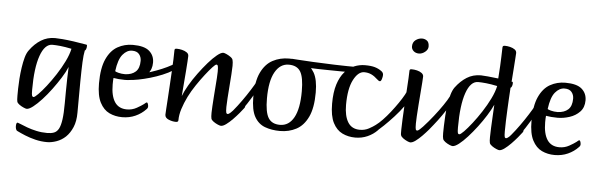

<svg xmlns="http://www.w3.org/2000/svg" viewBox="-57 -962 4395 1413"><g transform="rotate(5 2140.5 -256.0)"><path d="M326 244Q281 244 238.5 233.5Q196 223 161 208.5Q126 194 102 182Q93 178 90 167Q87 156 87 147Q87 120 98 120Q101 120 120.5 128.5Q140 137 171 148.5Q202 160 240.5 168.5Q279 177 321 177Q350 177 371 169Q392 161 405 137.5Q418 114 424.5 68Q431 22 431 -53Q431 -88 431.5 -136.5Q432 -185 433 -234Q434 -283 436 -321Q421 -284 393 -239.5Q365 -195 332 -150.5Q299 -106 265 -69Q231 -32 202 -9.5Q173 13 155 13Q149 13 132.5 6Q116 -1 100.5 -12Q85 -23 82 -34Q79 -46 79 -77Q79 -96 79.5 -130Q80 -164 83 -204.5Q86 -245 92 -286Q98 -327 107.5 -361.5Q117 -396 133 -417Q169 -467 215 -495.5Q261 -524 318 -524Q337 -524 373 -521Q409 -518 455.5 -511.5Q502 -505 552 -496Q557 -495 557 -488Q557 -472 552.5 -462Q548 -452 544 -452Q537 -420 534.5 -365Q532 -310 531 -220Q530 -130 530 9Q530 72 511 116.5Q492 161 462 190Q432 218 395 231Q358 244 326 244ZM198 -78Q206 -78 231 -103Q256 -128 288.5 -169.5Q321 -211 353.5 -261Q386 -311 411 -362Q436 -413 445 -456Q397 -466 362 -469.5Q327 -473 303 -473Q247 -473 215 -383Q183 -293 183 -129Q183 -95 186.5 -86.5Q190 -78 198 -78Z M860 13Q808 13 765 -7.5Q722 -28 695.5 -79Q669 -130 669 -221Q669 -334 699.5 -400.5Q730 -467 781 -495.5Q832 -524 893 -524Q978 -524 1015 -491.5Q1052 -459 1052 -407Q1052 -355 1021.5 -323Q991 -291 946 -276.5Q901 -262 857 -262Q833 -262 810.5 -264Q788 -266 772 -269Q771 -263 770.5 -248Q770 -233 770 -221Q770 -137 799.5 -92Q829 -47 890 -47Q929 -47 962 -65.5Q995 -84 1012 -97Q1028 -111 1031 -111Q1037 -111 1040.5 -101.5Q1044 -92 1044 -80Q1044 -76 1042 -71.5Q1040 -67 1034 -61Q1002 -27 957.5 -7Q913 13 860 13ZM855 -304Q904 -306 932 -331.5Q960 -357 960 -412Q960 -440 943.5 -460.5Q927 -481 891 -481Q853 -481 822 -444Q791 -407 780 -320Q783 -316 805 -310Q827 -304 855 -304Z M893 -265Q885 -264 882 -274.5Q879 -285 885 -296Q891 -307 908 -307Q930 -307 965.5 -315.5Q1001 -324 1042.5 -337.5Q1084 -351 1123 -367.5Q1162 -384 1190.5 -400Q1219 -416 1228 -430Q1237 -442 1237 -435Q1237 -428 1232 -412.5Q1227 -397 1220 -382Q1213 -367 1207 -364Q1174 -343 1130 -325Q1086 -307 1041 -294Q996 -281 956.5 -273.5Q917 -266 893 -265Z M1258 13Q1231 13 1203.5 1.5Q1176 -10 1176 -33Q1176 -40 1178 -71.5Q1180 -103 1183 -148.5Q1186 -194 1189 -247Q1192 -300 1195 -351Q1198 -402 1199.5 -444Q1201 -486 1201 -510Q1201 -517 1204 -520.5Q1207 -524 1217 -524Q1236 -524 1256.5 -519Q1277 -514 1291.5 -504Q1306 -494 1306 -478Q1306 -468 1304 -437Q1302 -406 1299 -365.5Q1296 -325 1292.5 -285.5Q1289 -246 1287 -217Q1285 -188 1284 -180Q1298 -217 1324.5 -262.5Q1351 -308 1384.5 -353.5Q1418 -399 1452 -438Q1486 -477 1515 -500.5Q1544 -524 1561 -524Q1568 -524 1584 -517Q1600 -510 1615.5 -499Q1631 -488 1633 -477Q1637 -465 1637 -434Q1637 -412 1634 -370.5Q1631 -329 1627.5 -281.5Q1624 -234 1621 -192.5Q1618 -151 1618 -129Q1618 -96 1621 -87Q1624 -78 1633 -78Q1639 -78 1652 -89.5Q1665 -101 1680.5 -118Q1696 -135 1709.5 -150.5Q1723 -166 1729 -175Q1736 -182 1738 -182Q1742 -182 1749 -171Q1756 -160 1756 -149Q1756 -139 1751 -133Q1740 -118 1719.5 -93.5Q1699 -69 1675 -44.5Q1651 -20 1628.5 -3.5Q1606 13 1590 13Q1583 13 1566.5 6Q1550 -1 1534.5 -12Q1519 -23 1516 -34Q1514 -41 1513.5 -51.5Q1513 -62 1513 -77Q1513 -94 1515 -125Q1517 -156 1519.5 -193.5Q1522 -231 1525 -268Q1528 -305 1530 -335.5Q1532 -366 1532 -382Q1532 -415 1529 -424Q1526 -433 1518 -433Q1511 -433 1489.5 -410Q1468 -387 1438.5 -349Q1409 -311 1379 -266.5Q1349 -222 1327 -178Q1303 -129 1289 -84.5Q1275 -40 1275 -1Q1275 13 1258 13Z M1671 -40Q1666 -36 1658.5 -44.5Q1651 -53 1646.5 -65Q1642 -77 1647 -82Q1669 -105 1699 -144Q1729 -183 1758.5 -227Q1788 -271 1810.5 -309Q1833 -347 1839 -370Q1842 -376 1848 -365Q1854 -354 1858 -339Q1862 -324 1859 -318Q1834 -272 1802 -219Q1770 -166 1736 -118.5Q1702 -71 1671 -40Z M2026 13Q1964 13 1914.5 -5.5Q1865 -24 1837 -74Q1809 -124 1809 -219Q1809 -334 1841 -400.5Q1873 -467 1927 -495.5Q1981 -524 2047 -524Q2109 -524 2158 -505.5Q2207 -487 2235.5 -437Q2264 -387 2264 -292Q2264 -178 2232 -111Q2200 -44 2146 -15.5Q2092 13 2026 13ZM2022 -32Q2088 -32 2124.5 -98Q2161 -164 2161 -292Q2161 -395 2135.5 -437Q2110 -479 2049 -479Q1985 -479 1947.5 -412.5Q1910 -346 1910 -218Q1910 -116 1936 -74Q1962 -32 2022 -32Z M2517 -463Q2513 -463 2488 -463Q2463 -463 2425 -463.5Q2387 -464 2344.5 -464.5Q2302 -465 2262.5 -466Q2223 -467 2194.5 -468.5Q2166 -470 2157 -472Q2145 -476 2126 -484.5Q2107 -493 2089.5 -502Q2072 -511 2065 -517.5Q2058 -524 2070 -524Q2073 -524 2114 -521Q2155 -518 2224 -514.5Q2293 -511 2382.5 -508Q2472 -505 2572 -505Q2583 -505 2573.5 -494.5Q2564 -484 2547 -473.5Q2530 -463 2517 -463Z M2582 13Q2530 13 2486.5 -8Q2443 -29 2417 -80Q2391 -131 2391 -221Q2391 -306 2409.5 -364Q2428 -422 2459.5 -457.5Q2491 -493 2529.5 -508.5Q2568 -524 2608 -524Q2653 -524 2680.5 -516Q2708 -508 2730 -492Q2746 -481 2746 -464Q2746 -451 2740.5 -433.5Q2735 -416 2727 -416Q2718 -416 2706 -428Q2683 -450 2659.5 -461Q2636 -472 2607 -472Q2562 -472 2528 -406.5Q2494 -341 2494 -221Q2494 -139 2522.5 -93Q2551 -47 2611 -47Q2648 -47 2678 -63.5Q2708 -80 2722 -91Q2738 -104 2741 -104Q2746 -104 2749.5 -94Q2753 -84 2753 -74Q2753 -64 2745 -56Q2714 -24 2672 -5.5Q2630 13 2582 13Z M2734 -47Q2726 -40 2721 -50Q2716 -60 2716.5 -74Q2717 -88 2726 -94Q2747 -109 2774 -137Q2801 -165 2828.5 -200Q2856 -235 2880 -270Q2904 -305 2920 -334Q2936 -363 2939 -380Q2941 -389 2950 -382.5Q2959 -376 2966 -361.5Q2973 -347 2969 -331Q2956 -294 2925 -251Q2894 -208 2856.5 -167Q2819 -126 2785.5 -94Q2752 -62 2734 -47Z M2995 -644Q2971 -644 2955.5 -658Q2940 -672 2940 -692Q2940 -723 2962 -739.5Q2984 -756 3010 -756Q3030 -756 3046 -744Q3062 -732 3062 -701Q3062 -679 3040.5 -661.5Q3019 -644 2995 -644ZM2989 13Q2982 13 2966 6Q2950 -1 2935 -12Q2920 -23 2917 -34Q2915 -39 2915 -49Q2915 -59 2915 -77Q2915 -106 2917.5 -153.5Q2920 -201 2923 -256Q2926 -311 2929.5 -363Q2933 -415 2935 -455Q2937 -495 2937 -510Q2937 -517 2940 -520.5Q2943 -524 2952 -524Q2972 -524 2992.5 -519Q3013 -514 3027 -503.5Q3041 -493 3041 -478Q3041 -467 3038.5 -434Q3036 -401 3032.5 -356.5Q3029 -312 3025.5 -266Q3022 -220 3020 -183Q3018 -146 3018 -129Q3018 -95 3021 -86.5Q3024 -78 3032 -78Q3038 -78 3051 -89.5Q3064 -101 3079.5 -117.5Q3095 -134 3108.5 -150Q3122 -166 3129 -174Q3135 -182 3137 -182Q3142 -182 3148.5 -171Q3155 -160 3155 -148Q3155 -139 3150 -132Q3139 -117 3118.5 -93Q3098 -69 3074 -44.5Q3050 -20 3027.5 -3.5Q3005 13 2989 13Z M3077 -52Q3072 -47 3060.5 -51Q3049 -55 3040 -61.5Q3031 -68 3035 -72Q3073 -109 3110.5 -153.5Q3148 -198 3180 -241.5Q3212 -285 3234 -321Q3256 -357 3261 -376Q3264 -387 3272.5 -381Q3281 -375 3286.5 -361Q3292 -347 3286 -336Q3263 -293 3234.5 -249Q3206 -205 3176.5 -166Q3147 -127 3121 -97Q3095 -67 3077 -52Z M3301 13Q3294 13 3277.5 6Q3261 -1 3246 -12Q3231 -23 3228 -34Q3224 -46 3224 -77Q3224 -96 3225 -130Q3226 -164 3228.5 -204.5Q3231 -245 3237 -286Q3243 -327 3253 -361.5Q3263 -396 3278 -417Q3315 -467 3360.5 -495.5Q3406 -524 3464 -524Q3479 -524 3515.5 -520.5Q3552 -517 3593 -512Q3597 -564 3599 -603.5Q3601 -643 3602 -676Q3603 -709 3604 -742Q3604 -756 3620 -756Q3639 -756 3659.5 -751Q3680 -746 3694 -736Q3708 -726 3708 -710Q3708 -702 3705.5 -670Q3703 -638 3700 -592Q3697 -546 3693 -497H3697Q3703 -497 3703 -488Q3703 -472 3698 -462Q3693 -452 3689 -452Q3689 -449 3687.5 -426.5Q3686 -404 3684 -368Q3682 -332 3680 -290Q3678 -248 3676.5 -206Q3675 -164 3675 -129Q3675 -96 3678 -87.5Q3681 -79 3689 -79Q3695 -79 3708.5 -90.5Q3722 -102 3737.5 -118.5Q3753 -135 3766 -150.5Q3779 -166 3786 -175Q3792 -182 3795 -182Q3799 -182 3805.5 -171Q3812 -160 3812 -149Q3812 -139 3807 -133Q3796 -118 3775.5 -93.5Q3755 -69 3731 -44.5Q3707 -20 3684.5 -3.5Q3662 13 3646 13Q3640 13 3623.5 6Q3607 -1 3591.5 -12Q3576 -23 3573 -34Q3571 -41 3570.5 -51.5Q3570 -62 3570 -77Q3570 -102 3572 -145Q3574 -188 3576.5 -234Q3579 -280 3581 -317Q3564 -280 3536.5 -236Q3509 -192 3476 -148.5Q3443 -105 3409.5 -68Q3376 -31 3347.5 -9Q3319 13 3301 13ZM3343 -78Q3352 -78 3376.5 -103Q3401 -128 3433.5 -169.5Q3466 -211 3498.5 -261Q3531 -311 3556 -362Q3581 -413 3590 -456Q3542 -466 3507 -469.5Q3472 -473 3448 -473Q3392 -473 3360.5 -383Q3329 -293 3329 -128Q3329 -95 3332 -86.5Q3335 -78 3343 -78Z M3726 -40Q3721 -36 3713.5 -44.5Q3706 -53 3701.5 -65Q3697 -77 3702 -82Q3724 -105 3754 -144Q3784 -183 3813.5 -227Q3843 -271 3865.5 -309Q3888 -347 3894 -370Q3897 -376 3903 -365Q3909 -354 3913 -339Q3917 -324 3914 -318Q3889 -272 3857 -219Q3825 -166 3791 -118.5Q3757 -71 3726 -40Z M4055 13Q4003 13 3960 -7.5Q3917 -28 3890.5 -79Q3864 -130 3864 -221Q3864 -334 3894.5 -400.5Q3925 -467 3976 -495.5Q4027 -524 4088 -524Q4173 -524 4210 -491.5Q4247 -459 4247 -407Q4247 -355 4216.5 -323Q4186 -291 4141 -276.5Q4096 -262 4052 -262Q4028 -262 4005.5 -264Q3983 -266 3967 -269Q3966 -263 3965.5 -248Q3965 -233 3965 -221Q3965 -137 3994.5 -92Q4024 -47 4085 -47Q4124 -47 4157 -65.5Q4190 -84 4207 -97Q4223 -111 4226 -111Q4232 -111 4235.5 -101.5Q4239 -92 4239 -80Q4239 -76 4237 -71.5Q4235 -67 4229 -61Q4197 -27 4152.5 -7Q4108 13 4055 13ZM4050 -304Q4099 -306 4127 -331.5Q4155 -357 4155 -412Q4155 -440 4138.5 -460.5Q4122 -481 4086 -481Q4048 -481 4017 -444Q3986 -407 3975 -320Q3978 -316 4000 -310Q4022 -304 4050 -304Z"/></g></svg>

Font: BriemHand
Style: Regular
Weight: 400
Designer: Gunnlaugur SE Briem, Eben Sorkin
Foundry: Sorkin Type
Version: Version 1.001; ttfautohint (v1.8.4.7-5d5b)